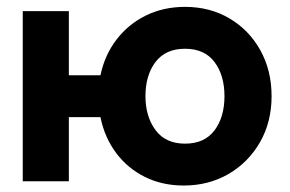

<svg xmlns="http://www.w3.org/2000/svg" viewBox="-20 -541 865 573"><path d="M185.5 -316.4H279.8Q292.5 -377 327.9 -423.1Q363.3 -469.2 415.8 -494.9Q468.3 -520.5 532.2 -520.5Q606.4 -520.5 664.8 -486.1Q723.1 -451.7 756.8 -391.4Q790.5 -331.1 790.5 -253.9Q790.5 -176.8 755.9 -116.5Q721.2 -56.2 661.9 -21.7Q602.5 12.7 528.3 12.7Q464.4 12.7 412.6 -12.9Q360.8 -38.6 326.4 -84.7Q292 -130.9 279.8 -191.4H185.5V0H47.9V-507.8H185.5ZM414.1 -253.9Q414.1 -193.4 444.1 -152.8Q474.1 -112.3 532.2 -112.3Q590.3 -112.3 620.1 -151.9Q649.9 -191.4 649.9 -253.9Q649.9 -316.4 620.1 -356Q590.3 -395.5 532.2 -395.5Q474.1 -395.5 444.1 -356Q414.1 -316.4 414.1 -253.9Z"/></svg>

Font: Giphurs
Style: Bold
Weight: 700
Version: Version 0.920; ttfautohint (v1.8.4.7-5d5b)